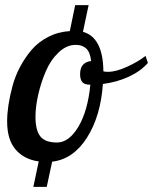

<svg xmlns="http://www.w3.org/2000/svg" viewBox="-20 -625 596 748"><path d="M162.1 103H109.9L130.9 3.9Q74.2 -3.9 41 -42.2Q7.8 -80.6 7.8 -151.9Q7.8 -181.6 12.9 -215.8Q18.1 -250 28.6 -289.3Q39.1 -328.6 58.3 -364.7Q77.6 -400.9 103.5 -431.2Q129.4 -461.4 167.7 -481.2Q206.1 -501 252 -503.9L272.9 -605H325.2L303.2 -501Q381.3 -479.5 382.8 -347.2Q387.7 -345.2 400.9 -345.2Q432.1 -345.2 475.8 -365.2Q519.5 -385.3 546.9 -407.2L556.2 -379.9Q528.3 -347.7 481.7 -326.2Q435.1 -304.7 380.9 -297.9Q372.1 -172.4 318.8 -88.6Q265.6 -4.9 183.1 4.9ZM202.1 -69.8Q248.5 -69.8 285.2 -130.9Q321.8 -191.9 332 -294.9Q309.1 -294.9 300.5 -305.4Q292 -315.9 292 -335.9Q292 -382.3 335 -387.2Q331.5 -420.9 316.4 -435.5Q301.3 -450.2 274.9 -450.2Q239.3 -450.2 208.3 -420.7Q177.2 -391.1 158.4 -347.2Q139.6 -303.2 128.9 -256.1Q118.2 -209 118.2 -169.9Q118.2 -117.2 137.2 -93.5Q156.2 -69.8 202.1 -69.8Z"/></svg>

Font: Lobster Two
Style: Italic
Weight: 400
Designer: Pablo Impallari
Foundry: Pablo Impallari. www.impallari.com
Version: Version 1.006